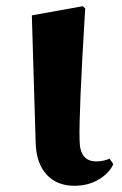

<svg xmlns="http://www.w3.org/2000/svg" viewBox="-20 -579 390 615"><path d="M217.8 16.1Q162.1 16.1 128.9 -20.3Q95.7 -56.6 94.2 -123L82 -529.8L245.1 -559.1L252.9 -551.8Q232.4 -217.3 234.9 -130.9Q234.9 -62 288.1 -62Q311 -62 331.1 -70.8L342.8 -53.2Q331.1 -25.4 297.1 -4.6Q263.2 16.1 217.8 16.1Z"/></svg>

Font: Noto Serif JP Black
Style: Regular
Weight: 900
Designer: Ryoko NISHIZUKA  (kana & ideographs); Frank Grießhammer (Latin, Greek & Cyrillic); Wenlong ZHANG  (bopomofo); Sandoll Co
Foundry: Adobe Systems Incorporated
Version: Version 1.001;PS 1.001;hotconv 16.6.54;makeotf.lib2.5.65590